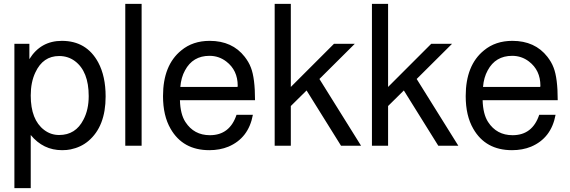

<svg xmlns="http://www.w3.org/2000/svg" viewBox="-20 -749 2930 987"><path d="M54 218V-524H131V-445Q189 -539 298 -539Q425 -539 485 -428Q523 -357 523 -253Q523 -99 434 -24Q396 8 343 19Q324 23 299 23Q202 23 138 -55V218ZM284 -461Q201 -461 162 -377Q138 -327 138 -258Q138 -133 207 -81Q241 -55 284 -55Q369 -55 409 -134Q436 -185 436 -255Q436 -382 365 -435Q330 -461 284 -461Z M708 -729V0H624V-729Z M905 -234Q907 -162 933 -122Q977 -54 1059 -54Q1161 -54 1196 -159H1280Q1258 -39 1154 5Q1110 23 1056 23Q920 23 857 -87Q818 -154 818 -255Q818 -414 912 -490Q971 -539 1058 -539Q1174 -539 1238 -457Q1248 -444 1256 -430.5Q1264 -417 1270 -401Q1291 -347 1291 -234ZM1201 -302 1202 -308Q1202 -388 1143 -433Q1105 -462 1057 -462Q971 -462 931 -387Q911 -351 907 -302Z M1475 -729V-302L1697 -524H1804L1622 -343L1836 0H1733L1556 -284L1475 -204V0H1392V-729Z M1975 -729V-302L2197 -524H2304L2122 -343L2336 0H2233L2056 -284L1975 -204V0H1892V-729Z M2461 -234Q2463 -162 2489 -122Q2533 -54 2615 -54Q2717 -54 2752 -159H2836Q2814 -39 2710 5Q2666 23 2612 23Q2476 23 2413 -87Q2374 -154 2374 -255Q2374 -414 2468 -490Q2527 -539 2614 -539Q2730 -539 2794 -457Q2804 -444 2812 -430.5Q2820 -417 2826 -401Q2847 -347 2847 -234ZM2757 -302 2758 -308Q2758 -388 2699 -433Q2661 -462 2613 -462Q2527 -462 2487 -387Q2467 -351 2463 -302Z"/></svg>

Font: Ekushey Amar Bangla
Style: Regular
Weight: 400
Designer: Al Mamun Sumon
Foundry: Al Mamun Sumon
Version: Version 1.0